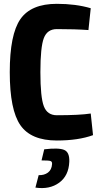

<svg xmlns="http://www.w3.org/2000/svg" viewBox="-20 -722 525 1003"><path d="M277 -702Q376 -702 454 -679L442 -565Q373 -570 277 -570Q227 -570 209 -523Q191 -476 191 -345Q191 -214 209 -167Q227 -120 277 -120Q396 -120 454 -129L466 -16Q389 12 277 12Q142 12 86.5 -68Q31 -148 31 -345Q31 -542 86.5 -622Q142 -702 277 -702ZM197 116 211 58Q286 49 315 61Q344 73 342 123Q339 196 289 232.5Q239 269 165 258L182 193Q211 194 230.5 179.5Q250 165 252 135Q253 122 243.5 119Q234 116 197 116Z"/></svg>

Font: exo2condensed_b
Style: Bold
Weight: 700
Width: 3
Designer: Natanael Gama
Version: Version 1.001;PS 001.001;hotconv 1.0.70;makeotf.lib2.5.58329